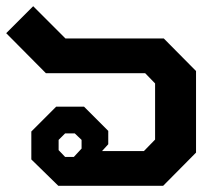

<svg xmlns="http://www.w3.org/2000/svg" viewBox="-30 -599 702 619"><path d="M71 -85V-175L151 -255H241L319 -177V-134L299 -112H434L470 -149V-330L438 -363H118L-10 -492L77 -579L181 -475H498L602 -370V-107L496 0H158ZM208 -93 233 -120V-148L211 -169H180L159 -148V-115L180 -93Z"/></svg>

Font: Chakra Petch
Style: Bold
Weight: 700
Designer: Katatrad Aksorn Co.,Ltd.
Foundry: Cadson Demak Co.,Ltd.
Version: Version 1.000; ttfautohint (v1.6)